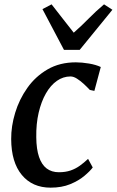

<svg xmlns="http://www.w3.org/2000/svg" viewBox="-20 -854 538 884"><path d="M213 10Q129 10 80.5 -48.5Q32 -107 31.5 -213.5Q31 -272.5 49.8 -334.5Q68.5 -396.5 105.8 -449.2Q143 -502 199 -534.5Q255 -567 329 -567Q357 -567 389.5 -561.5Q422 -556 444 -545.5L414.5 -435.5L393.5 -440Q381 -453.5 365.5 -467.8Q350 -482 334.2 -492Q318.5 -502 304.5 -502Q271 -502 242 -481.8Q213 -461.5 191.5 -424Q170 -386.5 158 -335.2Q146 -284 147 -222Q147.5 -167 159.8 -131.2Q172 -95.5 195 -78.2Q218 -61 251 -61Q281.5 -61 304.8 -69Q328 -77 347.5 -91Q367 -105 385.5 -122.5L407 -83Q394.5 -66 368.2 -44Q342 -22 303.2 -6Q264.5 10 213 10ZM274.5 -624.5 175.5 -812 217.5 -834Q242.5 -802 268 -769.2Q293.5 -736.5 319.5 -703.5Q356.5 -736 388.5 -768.8Q420.5 -801.5 459 -834L497.5 -809L347 -624.5Z"/></svg>

Font: Merriweather 20pt Medium
Style: Italic
Weight: 500
Italic angle: -7.8°
Version: Version 2.101